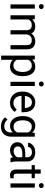

<svg xmlns="http://www.w3.org/2000/svg" viewBox="1581 -2342 969 4171"><g transform="rotate(90 2065.5 -256.5)"><path d="M176.8 -668.9Q176.8 -647 162.4 -632.6Q147.9 -618.2 122.6 -618.2Q97.2 -618.2 83.3 -632.6Q69.3 -647 69.3 -668.9Q69.3 -691.4 83.3 -706.1Q97.2 -720.7 122.6 -720.7Q147.9 -720.7 162.4 -706.1Q176.8 -691.4 176.8 -668.9ZM76.2 0V-528.3H167.5V0Z M1051.8 -347.2V0H960.4V-348.1Q960.4 -411.1 931.9 -436.8Q903.3 -462.4 848.1 -462.4Q813 -462.4 786.6 -447.5Q760.3 -432.6 745.4 -407.2Q730.5 -381.8 727.1 -350.1V0H635.7V-347.7Q635.7 -462.4 522.9 -462.4Q477.5 -462.4 447.8 -442.6Q418 -422.9 402.3 -387.7V0H311V-528.3H397.5L400.4 -471.2Q427.7 -503.4 466.8 -520.8Q505.9 -538.1 556.2 -538.1Q608.4 -538.1 647.7 -517.3Q687 -496.6 707 -454.1Q734.4 -493.2 777.1 -515.6Q819.8 -538.1 875 -538.1Q961.9 -538.1 1006.8 -491.7Q1051.8 -445.3 1051.8 -347.2Z M1634.8 -268.6V-258.3Q1634.8 -180.7 1610.6 -119.9Q1586.4 -59.1 1540.3 -24.7Q1494.1 9.8 1430.2 9.8Q1334.5 9.8 1279.3 -50.8V203.1H1188V-528.3H1271L1275.9 -470.7Q1331.1 -538.1 1428.7 -538.1Q1494.1 -538.1 1540.5 -504.6Q1586.9 -471.2 1610.8 -410.4Q1634.8 -349.6 1634.8 -268.6ZM1543.5 -268.6Q1543.5 -323.2 1528.1 -366.9Q1512.7 -410.6 1480.7 -436.5Q1448.7 -462.4 1401.4 -462.4Q1358.4 -462.4 1328.1 -442.9Q1297.9 -423.3 1279.3 -389.6V-135.3Q1319.8 -63.5 1402.3 -63.5Q1449.2 -63.5 1481 -89.6Q1512.7 -115.7 1528.1 -159.7Q1543.5 -203.6 1543.5 -258.3Z M1857.9 -668.9Q1857.9 -647 1843.5 -632.6Q1829.1 -618.2 1803.7 -618.2Q1778.3 -618.2 1764.4 -632.6Q1750.5 -647 1750.5 -668.9Q1750.5 -691.4 1764.4 -706.1Q1778.3 -720.7 1803.7 -720.7Q1829.1 -720.7 1843.5 -706.1Q1857.9 -691.4 1857.9 -668.9ZM1757.3 0V-528.3H1848.6V0Z M2418.5 -239.3H2061Q2062.5 -189.9 2081.5 -149.9Q2100.6 -109.9 2135.5 -86.7Q2170.4 -63.5 2217.3 -63.5Q2263.2 -63.5 2296.6 -82Q2330.1 -100.6 2356.4 -135.3L2411.6 -92.3Q2382.3 -47.4 2333.5 -18.8Q2284.7 9.8 2212.4 9.8Q2140.1 9.8 2085 -22.9Q2029.8 -55.7 1999.8 -113.8Q1969.7 -171.9 1969.7 -245.6V-266.6Q1969.7 -349.1 2002 -410.9Q2034.2 -472.7 2087.2 -505.4Q2140.1 -538.1 2200.7 -538.1Q2274.4 -538.1 2323 -505.1Q2371.6 -472.2 2395 -414.1Q2418.5 -356 2418.5 -279.8ZM2327.1 -319.3Q2323.2 -381.3 2293.7 -423.1Q2264.2 -464.8 2200.7 -464.8Q2146 -464.8 2109.6 -425Q2073.2 -385.3 2064 -312.5H2327.1Z M2948.7 -528.3V-11.2Q2948.7 57.6 2920.4 107.2Q2892.1 156.7 2841.6 182.6Q2791 208.5 2724.6 208.5Q2693.8 208.5 2657.2 199.2Q2620.6 189.9 2585.7 169.4Q2550.8 148.9 2528.8 116.7L2576.2 63.5Q2634.8 135.3 2717.8 135.3Q2782.7 135.3 2820.1 98.4Q2857.4 61.5 2857.4 -6.8V-52.2Q2803.7 9.8 2710 9.8Q2647.5 9.8 2600.3 -24.9Q2553.2 -59.6 2527.6 -120.4Q2502 -181.2 2502 -258.3V-268.6Q2502 -348.6 2527.3 -409.7Q2552.7 -470.7 2600.1 -504.4Q2647.5 -538.1 2710.9 -538.1Q2807.6 -538.1 2861.8 -470.2L2865.7 -528.3ZM2857.4 -144V-386.7Q2838.9 -421.9 2808.1 -442.1Q2777.3 -462.4 2733.4 -462.4Q2686 -462.4 2654.5 -436.8Q2623 -411.1 2608.2 -367.2Q2593.3 -323.2 2593.3 -268.6V-258.3Q2593.3 -203.6 2608.2 -160.4Q2623 -117.2 2654.3 -91.8Q2685.5 -66.4 2732.4 -66.4Q2817.4 -66.4 2857.4 -144Z M3506.3 -7.8V0H3411.1Q3402.8 -19 3398.4 -55.2Q3371.1 -25.9 3332.8 -8.1Q3294.4 9.8 3248.5 9.8Q3195.8 9.8 3155 -11Q3114.3 -31.7 3092 -67.4Q3069.8 -103 3069.8 -146.5Q3069.8 -202.6 3098.9 -241.7Q3127.9 -280.8 3181.4 -300.5Q3234.9 -320.3 3307.6 -320.3H3396.5V-362.3Q3396.5 -410.6 3367.9 -438.2Q3339.4 -465.8 3285.6 -465.8Q3252.9 -465.8 3227.1 -454.3Q3201.2 -442.9 3186.8 -423.6Q3172.4 -404.3 3172.4 -381.8H3081.1Q3081.1 -420.4 3107.4 -456.5Q3133.8 -492.7 3181.6 -515.4Q3229.5 -538.1 3291 -538.1Q3349.6 -538.1 3393.8 -518.3Q3438 -498.5 3462.9 -458.7Q3487.8 -418.9 3487.8 -361.3V-115.2Q3487.8 -87.4 3492.7 -57.9Q3497.6 -28.3 3506.3 -7.8ZM3396.5 -147.5V-256.8H3322.3Q3244.1 -256.8 3202.6 -232.2Q3161.1 -207.5 3161.1 -159.2Q3161.1 -133.3 3172.9 -112.8Q3184.6 -92.3 3207 -80.3Q3229.5 -68.4 3261.7 -68.4Q3293 -68.4 3320.1 -79.3Q3347.2 -90.3 3366.7 -108.4Q3386.2 -126.5 3396.5 -147.5Z M3853.5 0Q3822.3 9.8 3783.7 9.8Q3728.5 9.8 3695.1 -23.4Q3661.6 -56.6 3661.6 -131.3V-459.5H3565.4V-528.3H3661.6V-656.7H3752.9V-528.3H3851.6V-459.5H3752.9V-130.9Q3752.9 -93.3 3768.6 -80.3Q3784.2 -67.4 3811 -67.4Q3821.3 -67.4 3833.5 -69.1Q3845.7 -70.8 3853 -72.8Z M4064.9 -668.9Q4064.9 -647 4050.5 -632.6Q4036.1 -618.2 4010.7 -618.2Q3985.4 -618.2 3971.4 -632.6Q3957.5 -647 3957.5 -668.9Q3957.5 -691.4 3971.4 -706.1Q3985.4 -720.7 4010.7 -720.7Q4036.1 -720.7 4050.5 -706.1Q4064.9 -691.4 4064.9 -668.9ZM3964.4 0V-528.3H4055.7V0Z"/></g></svg>

Font: Heebo
Style: Regular
Weight: 400
Designer: Oded Ezer
Foundry: Meir Sadan
Version: Version 2.001; ttfautohint (v1.5.14-ce02) -l 8 -r 50 -G 200 